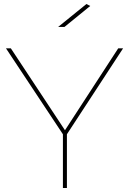

<svg xmlns="http://www.w3.org/2000/svg" viewBox="-20 -941 646 961"><path d="M314.9 0H294.9V-269L9.8 -699.2H34.2L305.2 -289.1L571.8 -699.2H596.2L314.9 -269ZM302.7 -806.2H271L412.6 -920.9L431.6 -911.1Z"/></svg>

Font: Montserrat
Style: Thin
Weight: 250
Designer: Julieta Ulanovsky
Foundry: Julieta Ulanovsky
Version: Version 1.000;PS 002.000;hotconv 1.0.70;makeotf.lib2.5.58329